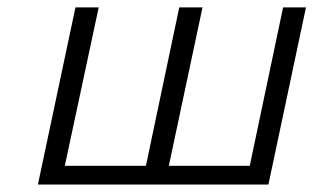

<svg xmlns="http://www.w3.org/2000/svg" viewBox="-20 -492 836 512"><path d="M81.1 0 181.2 -472.2H243.2L152.8 -49.8H369.1L458 -472.2H520L430.2 -49.8H646L734.9 -472.2H795.9L695.8 0Z"/></svg>

Font: CMU Bright
Style: Oblique
Weight: 500
Italic angle: -12°
Version: Version 0.7.0